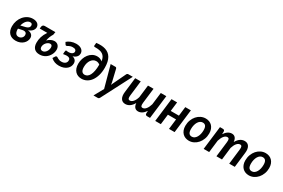

<svg xmlns="http://www.w3.org/2000/svg" viewBox="126 -2107 5388 3651"><g transform="rotate(30 2820.0 -281.5)"><path d="M142 -214.5Q141 -183.5 146 -159Q151 -134.5 161.8 -117.5Q172.5 -100.5 189.5 -91.8Q206.5 -83 229.5 -84Q250 -84.5 267 -92.2Q284 -100 296.5 -112.8Q309 -125.5 315.8 -142Q322.5 -158.5 322.5 -176.5Q322.5 -191.5 317.5 -204.2Q312.5 -217 301.2 -225.2Q290 -233.5 272.2 -236.2Q254.5 -239 228.5 -234ZM226.5 -306.5Q260.5 -313 281.2 -322.5Q302 -332 313.5 -343.2Q325 -354.5 329 -366.5Q333 -378.5 333 -390.5Q333 -410 322.5 -423.8Q312 -437.5 285.5 -437.5Q263 -437.5 242 -426.8Q221 -416 203.5 -396.5Q186 -377 172.5 -349.5Q159 -322 151 -288.5ZM320.5 -282.5Q345.5 -281 366.8 -273.5Q388 -266 403.5 -253Q419 -240 427.8 -221Q436.5 -202 436.5 -177.5Q436.5 -143.5 421.2 -110.2Q406 -77 377.5 -50.8Q349 -24.5 308.2 -8.5Q267.5 7.5 216 7.5Q168.5 7.5 132 -7Q95.5 -21.5 70.8 -48.5Q46 -75.5 33.2 -113.5Q20.5 -151.5 20.5 -198.5Q20.5 -263 41.5 -321.2Q62.5 -379.5 100 -423.8Q137.5 -468 188.8 -494Q240 -520 300.5 -520Q335 -520 361 -511.5Q387 -503 404.2 -488.5Q421.5 -474 430.2 -454.5Q439 -435 439 -413.5Q439 -374 410.2 -339Q381.5 -304 320.5 -282.5Z M756.5 -77.5Q780 -77.5 800 -90Q820 -102.5 834.5 -122.2Q849 -142 857.2 -166.8Q865.5 -191.5 865.5 -216Q865.5 -227 863.2 -237.5Q861 -248 855.8 -256Q850.5 -264 841.5 -268.8Q832.5 -273.5 819 -273.5Q798 -273.5 777 -262.2Q756 -251 738.8 -232.2Q721.5 -213.5 710.8 -188.8Q700 -164 700 -137.5Q700 -107 716 -92.2Q732 -77.5 756.5 -77.5ZM781.5 -451Q768.5 -430 758.5 -410Q748.5 -390 741 -370Q733.5 -350 728 -329.2Q722.5 -308.5 718.5 -286.5Q734.5 -303.5 752.5 -317Q770.5 -330.5 789.5 -339.5Q808.5 -348.5 827.8 -353.2Q847 -358 865 -358Q890 -358 911 -349.2Q932 -340.5 947.5 -324Q963 -307.5 971.5 -284.2Q980 -261 980 -232Q980 -205.5 972.8 -177.2Q965.5 -149 951.5 -122.5Q937.5 -96 917 -72.2Q896.5 -48.5 869.8 -30.8Q843 -13 810.2 -2.8Q777.5 7.5 739.5 7.5Q703 7.5 673.8 -2.8Q644.5 -13 623.8 -34Q603 -55 591.8 -86.8Q580.5 -118.5 580.5 -161.5Q580.5 -193 584.5 -224.2Q588.5 -255.5 598.2 -287.8Q608 -320 624.5 -353.8Q641 -387.5 665.5 -423.5H499.5L505 -467Q508 -487.5 522 -500.2Q536 -513 560 -513H792Z M1051 -448Q1066.5 -463.5 1088.2 -476.8Q1110 -490 1135.5 -499.8Q1161 -509.5 1189.5 -515Q1218 -520.5 1248 -520.5Q1290.5 -520.5 1321.5 -510.5Q1352.5 -500.5 1372.8 -483.5Q1393 -466.5 1402.8 -444.8Q1412.5 -423 1412.5 -400Q1412.5 -382 1406.8 -364Q1401 -346 1387.8 -329.8Q1374.5 -313.5 1353.8 -300Q1333 -286.5 1303 -278.5Q1347 -268.5 1370.5 -240.8Q1394 -213 1394 -170.5Q1394 -139 1380.2 -107.2Q1366.5 -75.5 1338.2 -50Q1310 -24.5 1267 -8.5Q1224 7.5 1165 7.5Q1116 7.5 1072.5 -7.5Q1029 -22.5 989 -58.5L1020.5 -108.5Q1024 -114.5 1030.5 -119.5Q1037 -124.5 1045 -124.5Q1056 -124.5 1066.2 -118Q1076.5 -111.5 1090 -103.8Q1103.5 -96 1122.8 -89.5Q1142 -83 1171.5 -83Q1198.5 -83 1219 -90Q1239.5 -97 1253.5 -109Q1267.5 -121 1274.5 -137.5Q1281.5 -154 1281.5 -173Q1281.5 -190 1276 -201.5Q1270.5 -213 1260.2 -220Q1250 -227 1235.5 -230.2Q1221 -233.5 1203 -233.5Q1187.5 -233.5 1166.2 -230.5Q1145 -227.5 1126.5 -224.5Q1126.5 -247.5 1128.5 -269.2Q1130.5 -291 1139.5 -313.5Q1153 -311.5 1166 -309.8Q1179 -308 1192.5 -308Q1221.5 -308 1242.2 -314.2Q1263 -320.5 1276 -330.5Q1289 -340.5 1295.2 -352.8Q1301.5 -365 1301.5 -377Q1301.5 -400 1283.8 -415Q1266 -430 1224 -430Q1196 -430 1176.8 -424.2Q1157.5 -418.5 1143.5 -411.5Q1129.5 -404.5 1120 -398.2Q1110.5 -392 1102.5 -391.5Q1094.5 -390.5 1089 -393Q1083.5 -395.5 1076.5 -405.5Z M1676.5 -88Q1707.5 -88 1734.2 -105.8Q1761 -123.5 1780.8 -160.8Q1800.5 -198 1812 -256Q1823.5 -314 1823.5 -394.5Q1808 -407.5 1787.5 -416Q1767 -424.5 1743 -424.5Q1709 -424.5 1681 -407.8Q1653 -391 1633 -362.2Q1613 -333.5 1602.2 -294.5Q1591.5 -255.5 1591.5 -211Q1591.5 -178 1597.5 -154.8Q1603.5 -131.5 1614.8 -116.8Q1626 -102 1641.8 -95Q1657.5 -88 1676.5 -88ZM1567.5 -725Q1624 -731.5 1674 -729.2Q1724 -727 1766 -713.5Q1808 -700 1841.2 -674.8Q1874.5 -649.5 1897.5 -610.5Q1920.5 -571.5 1932.8 -517.8Q1945 -464 1945 -393.5Q1945 -299.5 1922.8 -225Q1900.5 -150.5 1862.2 -98.8Q1824 -47 1772.5 -19.8Q1721 7.5 1662 7.5Q1620 7.5 1584.5 -6.2Q1549 -20 1523 -47.5Q1497 -75 1482.5 -116Q1468 -157 1468 -211.5Q1468 -269.5 1486 -323.8Q1504 -378 1536.2 -420Q1568.5 -462 1614 -487.2Q1659.5 -512.5 1715 -512.5Q1751 -512.5 1779 -501.2Q1807 -490 1830 -469Q1823 -521 1804.2 -554.8Q1785.5 -588.5 1755.2 -608.2Q1725 -628 1682.5 -635.5Q1640 -643 1585.5 -642Q1569.5 -642 1564.5 -648.5Q1559.5 -655 1561.5 -669.5Z M2491.5 -513 2152.5 142Q2145.5 155 2136 161.2Q2126.5 167.5 2112.5 167.5H2021L2135 -39.5L2005.5 -513H2109Q2122.5 -513 2129.2 -506.2Q2136 -499.5 2138.5 -490L2201.5 -224Q2206.5 -198.5 2209 -173Q2214.5 -186 2220.2 -198.8Q2226 -211.5 2232 -224.5L2358.5 -490.5Q2363.5 -500.5 2373 -506.8Q2382.5 -513 2392.5 -513Z M3227.5 -513 3165.5 0H3102.5Q3083 0 3072 -9.5Q3061 -19 3061.5 -40L3064 -96.5Q3029 -44 2988.8 -18.2Q2948.5 7.5 2904.5 7.5Q2857 7.5 2829.8 -24Q2802.5 -55.5 2798 -114.5Q2762 -52 2718.2 -22.2Q2674.5 7.5 2623 7.5Q2590.5 7.5 2566 -5.5Q2541.5 -18.5 2526 -43.2Q2510.5 -68 2505 -104.5Q2499.5 -141 2505.5 -187.5L2544 -513H2666L2627.5 -187.5Q2621 -137 2630.2 -115.2Q2639.5 -93.5 2667.5 -93.5Q2686 -93.5 2704.2 -103.5Q2722.5 -113.5 2738.8 -132.5Q2755 -151.5 2768.8 -178.8Q2782.5 -206 2792.5 -240.5L2825 -513H2947L2908 -187.5Q2902 -137 2910.5 -115.2Q2919 -93.5 2947.5 -93.5Q2967 -93.5 2985.5 -104Q3004 -114.5 3020.2 -134.5Q3036.5 -154.5 3050 -182.5Q3063.5 -210.5 3074 -246L3106.5 -513Z M3767 -513 3705.5 0H3582.5L3609 -223H3429.5L3403 0H3280L3341.5 -513H3464.5L3440.5 -312H3620L3644 -513Z M4031 -87.5Q4062 -87.5 4087 -105.2Q4112 -123 4129.5 -152.8Q4147 -182.5 4156.5 -222Q4166 -261.5 4166 -305Q4166 -367.5 4145 -396.8Q4124 -426 4081 -426Q4050 -426 4024.8 -408.5Q3999.5 -391 3982 -361.2Q3964.5 -331.5 3955 -292Q3945.5 -252.5 3945.5 -208.5Q3945.5 -146 3966.5 -116.8Q3987.5 -87.5 4031 -87.5ZM4019.5 7.5Q3977 7.5 3941 -6.8Q3905 -21 3878.5 -48.5Q3852 -76 3837 -116Q3822 -156 3822 -207.5Q3822 -274 3843.5 -331.5Q3865 -389 3901.8 -431Q3938.5 -473 3987.5 -497Q4036.5 -521 4092 -521Q4134.5 -521 4170.8 -506.8Q4207 -492.5 4233.2 -465Q4259.5 -437.5 4274.5 -397.5Q4289.5 -357.5 4289.5 -306Q4289.5 -240 4268 -182.8Q4246.5 -125.5 4209.8 -83.2Q4173 -41 4124 -16.8Q4075 7.5 4019.5 7.5Z M4343.5 0 4405.5 -513.5H4468.5Q4488 -513.5 4498.8 -504Q4509.5 -494.5 4509.5 -473.5L4507 -417Q4541.5 -469.5 4582 -495.2Q4622.5 -521 4666.5 -521Q4713.5 -521 4741 -489.5Q4768.5 -458 4773 -398.5Q4809 -461.5 4852.8 -491.2Q4896.5 -521 4948 -521Q4980.5 -521 5005 -508Q5029.5 -495 5045 -470.2Q5060.5 -445.5 5066 -409.2Q5071.5 -373 5065.5 -326.5L5027 0H4905L4943.5 -326.5Q4950 -376.5 4940.8 -398.2Q4931.5 -420 4903.5 -420Q4884.5 -420 4866.5 -410Q4848.5 -400 4832.2 -381Q4816 -362 4802.2 -334.5Q4788.5 -307 4778 -272.5L4746 0H4624L4663 -326.5Q4669 -376.5 4660.5 -398.2Q4652 -420 4623.5 -420Q4603.5 -420 4585.2 -409.5Q4567 -399 4550.8 -379.2Q4534.5 -359.5 4520.8 -331.2Q4507 -303 4496.5 -268L4464.5 0Z M5347.5 -87.5Q5378.5 -87.5 5403.5 -105.2Q5428.5 -123 5446 -152.8Q5463.5 -182.5 5473 -222Q5482.5 -261.5 5482.5 -305Q5482.5 -367.5 5461.5 -396.8Q5440.5 -426 5397.5 -426Q5366.5 -426 5341.2 -408.5Q5316 -391 5298.5 -361.2Q5281 -331.5 5271.5 -292Q5262 -252.5 5262 -208.5Q5262 -146 5283 -116.8Q5304 -87.5 5347.5 -87.5ZM5336 7.5Q5293.5 7.5 5257.5 -6.8Q5221.5 -21 5195 -48.5Q5168.5 -76 5153.5 -116Q5138.5 -156 5138.5 -207.5Q5138.5 -274 5160 -331.5Q5181.5 -389 5218.2 -431Q5255 -473 5304 -497Q5353 -521 5408.5 -521Q5451 -521 5487.2 -506.8Q5523.5 -492.5 5549.8 -465Q5576 -437.5 5591 -397.5Q5606 -357.5 5606 -306Q5606 -240 5584.5 -182.8Q5563 -125.5 5526.2 -83.2Q5489.5 -41 5440.5 -16.8Q5391.5 7.5 5336 7.5Z"/></g></svg>

Font: Lato 2
Style: Bold Italic
Weight: 700
Italic angle: -7°
Designer: Lukasz Dziedzic with Adam Twardoch and Botio Nikoltchev
Foundry: tyPoland Lukasz Dziedzic
Version: Version 2.015; 2015-08-06; http://www.latofonts.com/